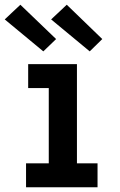

<svg xmlns="http://www.w3.org/2000/svg" viewBox="-36 -791 506 811"><path d="M74 0V-101H170V-419H83V-520H289V-101H376V0ZM343 -574 180 -709 246 -771 396 -626ZM147 -574 -16 -709 50 -771 201 -626Z"/></svg>

Font: Iosevka Etoile
Style: Bold
Weight: 700
Designer: Belleve Invis
Foundry: Belleve Invis
Version: Version 28.1.0; ttfautohint (v1.8.4)